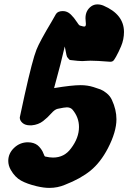

<svg xmlns="http://www.w3.org/2000/svg" viewBox="-20 -623 606 896"><path d="M293 -357.4Q290 -364.3 287.1 -381.8Q284.2 -399.4 282.2 -406.2Q266.6 -335.9 232.4 -211.9Q315.4 -225.6 356.4 -225.6Q387.7 -225.6 416 -216.8Q437.5 -210 449.2 -205.6Q460.9 -201.2 477.1 -188.5Q493.2 -175.8 502 -157.2Q523.4 -111.3 523.4 -66.4Q523.4 -7.8 483.4 69.3Q449.2 134.8 402.8 172.9Q356.4 210.9 283.2 239.3Q249 253.9 210 253.9Q184.6 253.9 151.4 246.1Q106.4 235.4 78.1 219.7Q49.8 204.1 30.3 169.9Q18.6 149.4 18.6 127.9Q18.6 92.8 45.9 66.9Q73.2 41 110.4 41Q119.1 41 124 42Q148.4 45.9 162.6 61.5Q176.8 77.1 182.1 91.8Q187.5 106.4 190.4 107.4Q211.9 112.3 227.5 112.3Q280.3 112.3 311.5 69.3Q348.6 20.5 348.6 -30.3Q348.6 -75.2 318.4 -111.3Q308.6 -122.1 292 -122.1Q281.2 -122.1 249 -115.2Q235.4 -112.3 219.2 -93.8Q203.1 -75.2 181.2 -58.1Q159.2 -41 127.9 -38.1H120.1Q97.7 -38.1 85 -49.3Q72.3 -60.5 72.3 -74.2Q72.3 -75.2 72.8 -76.7Q73.2 -78.1 73.2 -79.1Q82 -117.2 94.7 -178.7Q131.8 -345.7 150.4 -391.6Q165 -428.7 221.7 -523.4L241.2 -557.6Q250 -571.3 273.4 -571.3Q293.9 -571.3 310.1 -555.7Q326.2 -540 336.9 -522.9Q347.7 -505.9 352.5 -503.9Q372.1 -497.1 377 -500Q380.9 -502.9 380.9 -510.7Q380.9 -513.7 379.9 -522.9Q378.9 -532.2 378.9 -538.1Q378.9 -574.2 406.2 -593.8Q418.9 -602.5 434.6 -602.5Q449.2 -602.5 462.9 -596.7Q558.6 -555.7 558.6 -473.6Q558.6 -457 555.2 -439.9Q551.8 -422.9 544.9 -406.7Q538.1 -390.6 533.2 -380.9Q528.3 -371.1 521.5 -358.4L513.7 -345.7Q506.8 -333 491.2 -335Q431.6 -339.8 402.3 -339.8Q391.6 -339.8 380.9 -338.9Q370.1 -337.9 364.3 -337.9Q347.7 -337.9 308.6 -342.8Q305.7 -342.8 302.7 -345.7Q299.8 -348.6 296.9 -352.5Q293.9 -356.4 293 -357.4Z"/></svg>

Font: Essays1743
Style: Bold
Weight: 700
Designer: Based on the typeface in a 1743 English translation of the essays of Montaigne.  PostScript/TrueType font designed by Jo
Version: Version 002.100